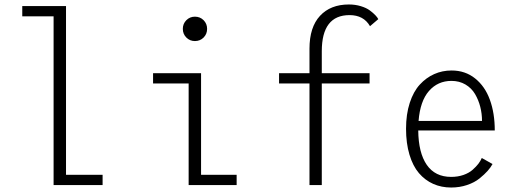

<svg xmlns="http://www.w3.org/2000/svg" viewBox="-20 -827 2320 858"><path d="M275 -46H438.5V0H219.5V-754H79.5V-800H275Z M851 -643.5Q828.5 -643.5 812.8 -659.2Q797 -675 797 -698Q797 -721 812.8 -736.8Q828.5 -752.5 851 -752.5Q874 -752.5 889.8 -736.8Q905.5 -721 905.5 -698Q905.5 -675 889.8 -659.2Q874 -643.5 851 -643.5ZM878.5 -46H1037.5V0H823V-454H664V-500H878.5Z M1227 -500H1363V-609.5Q1363 -705.5 1410 -756.2Q1457 -807 1539 -807Q1567.5 -807 1592.2 -799.5Q1617 -792 1632.5 -780.5Q1648 -769 1657.2 -759.2Q1666.5 -749.5 1670.5 -741.5L1633.5 -710Q1605 -759.5 1542 -759.5Q1418 -759.5 1418 -598V-500H1631.5V-454H1418V0H1363V-454H1227Z M2181 -94Q2173 -79 2159 -63.2Q2145 -47.5 2122.8 -29.5Q2100.5 -11.5 2067.2 -0.2Q2034 11 1996 11Q1952.5 11 1916 -5.2Q1879.5 -21.5 1852.2 -53.2Q1825 -85 1809.8 -135.8Q1794.5 -186.5 1794.5 -251.5Q1794.5 -316.5 1811 -367.2Q1827.5 -418 1856 -449Q1884.5 -480 1920.5 -496Q1956.5 -512 1998 -512Q2059 -512 2103.2 -476.5Q2147.5 -441 2169.2 -381Q2191 -321 2191 -244H1849Q1850 -144 1887.2 -90.2Q1924.5 -36.5 1996 -36.5Q2026 -36.5 2051 -45.2Q2076 -54 2092 -68.2Q2108 -82.5 2117.8 -95.2Q2127.5 -108 2133 -121ZM1997.5 -465.5Q1936.5 -465.5 1897 -420.5Q1857.5 -375.5 1850.5 -286.5H2134Q2134 -319 2126.2 -349.5Q2118.5 -380 2102.8 -406.8Q2087 -433.5 2059.8 -449.5Q2032.5 -465.5 1997.5 -465.5Z"/></svg>

Font: League Mono Narrow UltraLight
Style: Regular
Weight: 200
Width: 3
Designer: Tyler Finck
Foundry: The League of Moveable Type / Tyler Finck
Version: Version 2.210